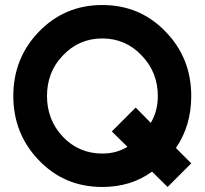

<svg xmlns="http://www.w3.org/2000/svg" viewBox="-20 -732 814 764"><path d="M387 -579Q480 -579 544 -511Q576 -478 592 -437.5Q608 -397 608 -350Q608 -290 580 -243L520 -304L425 -209L487 -148Q444 -121 387 -121Q294 -121 230 -188Q167 -255 167 -350Q167 -397 182.5 -437.5Q198 -478 230 -511Q294 -579 387 -579ZM387 -712Q237 -712 134 -605Q33 -500 33 -350Q33 -201 133 -96Q235 12 387 12Q501 12 585 -49L647 12L741 -82L680 -143Q741 -232 741 -350Q741 -503 636 -609Q535 -712 387 -712Z"/></svg>

Font: Unageo
Style: Bold
Weight: 700
Designer: Richard Sepsi
Foundry: Richard Sepsi
Version: Version 2.000